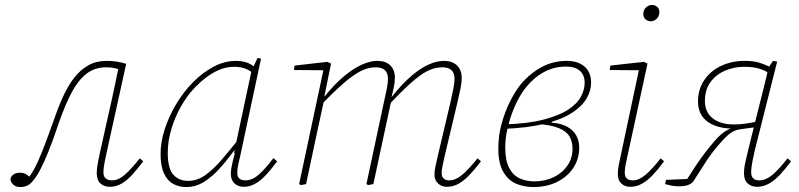

<svg xmlns="http://www.w3.org/2000/svg" viewBox="-20 -744 3228 776"><path d="M62 12Q45 12 34.5 3Q24 -6 22 -20Q25 -33 35.5 -39.5Q46 -46 60 -46Q69 -46 75.5 -44Q82 -42 87.5 -38.5Q93 -35 97 -31L109 -22L96 -15L90 -20Q104 -35 119 -62.5Q134 -90 152.5 -137Q171 -184 197 -257Q215 -310 235 -354Q255 -398 280 -430Q305 -462 337 -480Q369 -498 411 -498Q433 -498 452 -495Q471 -492 490 -486L412 -132Q407 -108 402.5 -86.5Q398 -65 398 -48Q398 -30 407.5 -22.5Q417 -15 433 -15Q458 -15 483.5 -37Q509 -59 545 -104L559 -92Q536 -62 515 -38.5Q494 -15 471.5 -2Q449 11 424 11Q401 11 386 -2.5Q371 -16 371 -44Q371 -63 375 -83.5Q379 -104 385 -132L418 -280Q430 -331 440.5 -382Q451 -433 462 -484L473 -458Q463 -464 446.5 -468Q430 -472 409 -472Q363 -472 329.5 -446Q296 -420 270 -371Q244 -322 219 -251Q194 -176 175 -129.5Q156 -83 141.5 -56Q127 -29 113 -13Q104 -1 91.5 5.5Q79 12 62 12Z M733 12Q704 12 680.5 -0.5Q657 -13 643 -42.5Q629 -72 629 -121Q629 -170 646 -222.5Q663 -275 692.5 -324Q722 -373 760.5 -412Q799 -451 843.5 -474.5Q888 -498 934 -498Q953 -498 968.5 -494Q984 -490 996 -482.5Q1008 -475 1016 -464L1012 -439Q994 -458 973.5 -466Q953 -474 926 -474Q893 -474 863 -460.5Q833 -447 807.5 -426.5Q782 -406 761 -383Q734 -354 710.5 -312Q687 -270 672.5 -222Q658 -174 658 -127Q658 -63 680.5 -38Q703 -13 741 -13Q776 -13 808 -35Q840 -57 875.5 -98Q911 -139 955 -195L958 -159H943Q908 -109 874 -70Q840 -31 805.5 -9.5Q771 12 733 12ZM965 11Q942 11 927.5 -3Q913 -17 913 -41Q913 -53 915 -65Q917 -77 920.5 -91Q924 -105 929 -125L926 -127L998 -465L1000 -466L1021 -510L1035 -507L951 -114Q947 -97 943 -79Q939 -61 939 -45Q939 -29 948 -22Q957 -15 972 -15Q999 -15 1025 -37.5Q1051 -60 1085 -105L1100 -92Q1078 -62 1056.5 -38.5Q1035 -15 1012.5 -2Q990 11 965 11Z M1196 4 1189 0 1290 -474 1295 -460 1168 -461 1171 -479 1303 -494 1318 -487 1291 -355 1293 -354 1263 -216Q1251 -162 1240 -108Q1229 -54 1217 0ZM1468 4 1461 0 1531 -328Q1538 -359 1543 -383.5Q1548 -408 1548 -425Q1548 -449 1535.5 -460.5Q1523 -472 1498 -472Q1468 -472 1437.5 -456.5Q1407 -441 1368.5 -407.5Q1330 -374 1277 -319V-352H1290Q1332 -404 1370.5 -436Q1409 -468 1443 -483Q1477 -498 1505 -498Q1539 -498 1557.5 -479.5Q1576 -461 1576 -431Q1576 -412 1571.5 -390.5Q1567 -369 1560 -341L1561 -335L1536 -219Q1524 -164 1512.5 -109.5Q1501 -55 1489 0ZM1786 11Q1765 11 1750.5 -2.5Q1736 -16 1736 -37Q1736 -56 1740 -71.5Q1744 -87 1748 -108L1800 -328Q1807 -360 1812 -384Q1817 -408 1817 -425Q1817 -449 1804.5 -460.5Q1792 -472 1767 -472Q1737 -472 1707.5 -457Q1678 -442 1640.5 -408.5Q1603 -375 1550 -319V-352H1563Q1605 -405 1642.5 -437Q1680 -469 1713 -483.5Q1746 -498 1774 -498Q1808 -498 1827 -479.5Q1846 -461 1846 -430Q1846 -409 1841 -385Q1836 -361 1828 -327L1776 -108Q1773 -92 1769 -75.5Q1765 -59 1765 -44Q1765 -30 1773 -22.5Q1781 -15 1796 -15Q1821 -15 1847.5 -37Q1874 -59 1910 -104L1924 -92Q1901 -62 1879 -38.5Q1857 -15 1834.5 -2Q1812 11 1786 11Z M2136 12Q2097 12 2065 -2Q2033 -16 2013.5 -50.5Q1994 -85 1994 -144Q1994 -197 2008 -246.5Q2022 -296 2042.5 -336Q2063 -376 2083 -401Q2119 -445 2166.5 -471.5Q2214 -498 2271 -498Q2316 -498 2342.5 -475Q2369 -452 2369 -409Q2369 -377 2350.5 -345.5Q2332 -314 2291 -287.5Q2250 -261 2182 -244Q2114 -227 2015 -223L2016 -241Q2113 -244 2176.5 -260.5Q2240 -277 2276.5 -301Q2313 -325 2328 -353.5Q2343 -382 2343 -409Q2343 -441 2323.5 -458Q2304 -475 2267 -475Q2220 -475 2179 -453Q2138 -431 2106 -391Q2091 -373 2076 -345.5Q2061 -318 2049 -285Q2037 -252 2029.5 -217Q2022 -182 2022 -148Q2022 -96 2037.5 -66Q2053 -36 2079.5 -23.5Q2106 -11 2140 -11Q2183 -11 2218 -28Q2253 -45 2273.5 -75Q2294 -105 2294 -143Q2294 -171 2282 -192Q2270 -213 2239 -226Q2208 -239 2152 -243L2210 -258V-248Q2246 -246 2271 -232.5Q2296 -219 2308.5 -197.5Q2321 -176 2321 -147Q2321 -102 2297.5 -66Q2274 -30 2232 -9Q2190 12 2136 12Z M2477 -39Q2477 -57 2480.5 -75.5Q2484 -94 2489 -116L2565 -474L2571 -460L2444 -461L2447 -479L2582 -494L2597 -487L2517 -118Q2513 -100 2509 -80.5Q2505 -61 2505 -46Q2505 -30 2513.5 -22.5Q2522 -15 2538 -15Q2562 -15 2588.5 -37Q2615 -59 2650 -104L2664 -92Q2642 -62 2620 -38.5Q2598 -15 2575.5 -2Q2553 11 2528 11Q2505 11 2491 -2.5Q2477 -16 2477 -39ZM2610 -658Q2598 -658 2589 -666Q2580 -674 2580 -687Q2580 -704 2591 -714Q2602 -724 2615 -724Q2628 -724 2636.5 -716Q2645 -708 2645 -695Q2645 -679 2634.5 -668.5Q2624 -658 2610 -658Z M2668 0 2672 -17 2768 -21 2747 -4Q2769 -39 2787 -66.5Q2805 -94 2824.5 -120Q2844 -146 2868 -174Q2882 -190 2893.5 -200Q2905 -210 2915.5 -216Q2926 -222 2937 -226L2941 -224Q2896 -225 2865 -238Q2834 -251 2817.5 -275Q2801 -299 2801 -333Q2801 -383 2826.5 -420.5Q2852 -458 2895 -478Q2938 -498 2989 -498Q3027 -498 3049.5 -490.5Q3072 -483 3089 -475L3104 -498L3121 -495L3032 -142Q3026 -116 3022.5 -99Q3019 -82 3017.5 -70Q3016 -58 3016 -48Q3016 -30 3025 -22.5Q3034 -15 3049 -15Q3075 -15 3101.5 -37Q3128 -59 3163 -104L3177 -92Q3155 -62 3133 -38.5Q3111 -15 3088 -2Q3065 11 3040 11Q3017 11 3002 -2.5Q2987 -16 2987 -43Q2987 -55 2988.5 -66.5Q2990 -78 2994 -95Q2998 -112 3005 -142L3044 -299Q3055 -341 3065 -382Q3075 -423 3085 -465L3087 -449Q3068 -461 3045.5 -467.5Q3023 -474 2987 -474Q2946 -474 2909.5 -458Q2873 -442 2851 -411.5Q2829 -381 2829 -336Q2829 -290 2861 -265.5Q2893 -241 2945 -241Q2971 -241 2994 -244.5Q3017 -248 3041 -253L3042 -231L2982 -223Q2962 -221 2949 -215.5Q2936 -210 2925 -200.5Q2914 -191 2900 -176Q2860 -132 2835.5 -94Q2811 -56 2790 -23Q2783 -10 2774.5 -3.5Q2766 3 2753.5 6Q2741 9 2723 9Q2708 9 2693 6Q2678 3 2668 0Z"/></svg>

Font: Source Serif 4 ExtraLight
Style: Italic
Weight: 250
Italic angle: -12°
Designer: Frank Grießhammer
Foundry: Adobe Systems Incorporated
Version: Version 4.004;hotconv 1.0.116;makeotfexe 2.5.65601